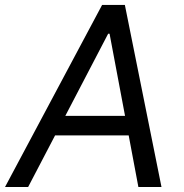

<svg xmlns="http://www.w3.org/2000/svg" viewBox="-40 -747 736 767"><path d="M512.8 0H605.1L458.8 -727.3H367.9L-19.9 0H72.4L180 -206H474.1ZM220.9 -284.1 392 -612.2H397.7L459.5 -284.1Z"/></svg>

Font: TID UI
Style: Italic
Weight: 400
Italic angle: -9.39999°
Designer: The TID Project Authors
Foundry: Bakken & Bæck
Version: Version 1.001;hotconv 1.0.109;makeotfexe 2.5.65596